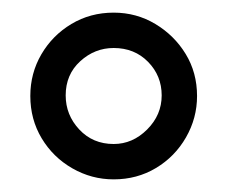

<svg xmlns="http://www.w3.org/2000/svg" viewBox="-20 -761 360 304"><path d="M292 -609Q292 -574 274.5 -543.5Q257 -513 227 -495Q197 -477 160 -477Q125 -477 94.5 -494.5Q64 -512 46 -542Q28 -572 28 -609Q28 -645 45.5 -675Q63 -705 93 -723Q123 -741 160 -741Q196 -741 226 -723Q256 -705 274 -675.5Q292 -646 292 -609ZM160 -533Q190 -533 213 -556Q236 -579 236 -610Q236 -641 214.5 -663Q193 -685 160 -685Q130 -685 107 -664Q84 -643 84 -610Q84 -579 105.5 -556Q127 -533 160 -533Z"/></svg>

Font: Moon Stars Kai T
Style: Regular
Weight: 400
Designer: GuiWonder
Version: Version 1.101